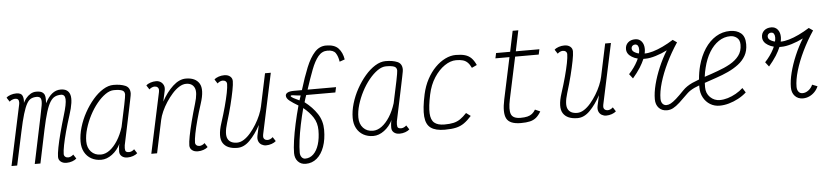

<svg xmlns="http://www.w3.org/2000/svg" viewBox="-52 -1147 7305 1687"><g transform="rotate(-5 3600.0 -304.0)"><path d="M494 14Q462 14 442.5 -2Q423 -18 423 -44Q423 -72 433.5 -126.5Q444 -181 463 -253Q482 -325 506 -405Q536 -503 533.5 -544.5Q531 -586 496 -586Q467 -586 444 -575.5Q421 -565 401.5 -535Q382 -505 364 -447.5Q346 -390 326 -296L264 0H214L299 -405Q312 -467 319 -507Q326 -547 318.5 -566.5Q311 -586 281 -586Q253 -586 232 -575.5Q211 -565 194 -534.5Q177 -504 159.5 -446.5Q142 -389 122 -294L59 0H9L123 -533Q124 -538 124.5 -543.5Q125 -549 125 -553Q125 -586 92 -586Q82 -586 67 -580.5Q52 -575 42 -565L18 -602Q32 -616 56.5 -624Q81 -632 106 -632Q149 -632 160 -606Q171 -580 166 -543Q174 -561 190.5 -582Q207 -603 230.5 -617.5Q254 -632 282 -632Q316 -632 332.5 -622Q349 -612 355 -596Q361 -580 360.5 -560.5Q360 -541 360 -523Q387 -577 421 -604.5Q455 -632 497 -632Q564 -632 579.5 -577.5Q595 -523 555 -401Q531 -327 513 -260.5Q495 -194 485 -143Q475 -92 475 -65Q475 -50 485.5 -41Q496 -32 512 -32Q523 -32 535.5 -37.5Q548 -43 558 -53L582 -16Q568 -3 544 5.5Q520 14 494 14Z M1095 -53 1119 -16Q1105 -3 1081 5.5Q1057 14 1031 14Q1000 14 981 -2Q962 -18 962 -44Q962 -65 964.5 -84Q967 -103 971 -113Q943 -56 896 -21Q849 14 800 14Q750 14 712 -7.5Q674 -29 653 -68Q632 -107 632 -159Q632 -220 651.5 -286Q671 -352 705 -413.5Q739 -475 781.5 -524.5Q824 -574 871 -603Q918 -632 963 -632Q1026 -632 1067 -614.5Q1108 -597 1108 -545Q1108 -541 1106 -527.5Q1104 -514 1098 -486Q1092 -458 1082 -408.5Q1072 -359 1055.5 -282Q1039 -205 1016 -95Q1012 -67 1016 -49.5Q1020 -32 1049 -32Q1060 -32 1072.5 -37.5Q1085 -43 1095 -53ZM800 -32Q840 -32 878 -60Q916 -88 948.5 -139Q981 -190 1002 -257Q1028 -376 1043 -450Q1058 -524 1058 -540Q1058 -567 1035.5 -576.5Q1013 -586 963 -586Q927 -586 888 -559Q849 -532 812 -486.5Q775 -441 746 -385Q717 -329 699.5 -270.5Q682 -212 682 -159Q682 -102 714.5 -67Q747 -32 800 -32Z M1716 -53 1740 -16Q1726 -3 1702 5.5Q1678 14 1652 14Q1620 14 1600.5 -2Q1581 -18 1581 -44Q1581 -72 1591.5 -126.5Q1602 -181 1620.5 -253Q1639 -325 1663 -405Q1693 -503 1673 -544.5Q1653 -586 1600 -586Q1570 -586 1538.5 -566.5Q1507 -547 1477.5 -514Q1448 -481 1422.5 -442Q1397 -403 1379 -362.5Q1361 -322 1354 -288L1293 0H1242L1356 -533Q1357 -538 1357.5 -543.5Q1358 -549 1358 -553Q1358 -568 1348 -577Q1338 -586 1321 -586Q1311 -586 1298 -580.5Q1285 -575 1275 -565L1251 -602Q1265 -616 1289.5 -624Q1314 -632 1339 -632Q1360 -632 1377.5 -621.5Q1395 -611 1404.5 -590.5Q1414 -570 1407 -540L1387 -448Q1430 -528 1486.5 -580Q1543 -632 1601 -632Q1686 -632 1719.5 -577.5Q1753 -523 1713 -401Q1689 -327 1671 -260.5Q1653 -194 1643 -143Q1633 -92 1633 -65Q1633 -50 1643.5 -41Q1654 -32 1670 -32Q1681 -32 1693.5 -37.5Q1706 -43 1716 -53Z M1876 -565 1852 -602Q1866 -616 1890.5 -624Q1915 -632 1940 -632Q1972 -632 1991.5 -616Q2011 -600 2011 -574Q2011 -546 2000.5 -491.5Q1990 -437 1972 -365Q1954 -293 1929 -213Q1899 -115 1920 -73.5Q1941 -32 2002 -32Q2032 -32 2062.5 -51.5Q2093 -71 2121 -104Q2149 -137 2173 -176Q2197 -215 2214 -255.5Q2231 -296 2238 -330L2299 -618H2350L2236 -85Q2235 -80 2234.5 -74.5Q2234 -69 2234 -65Q2234 -50 2244.5 -41Q2255 -32 2271 -32Q2282 -32 2294.5 -37.5Q2307 -43 2317 -53L2341 -16Q2327 -3 2303 5.5Q2279 14 2253 14Q2233 14 2214.5 3.5Q2196 -7 2187.5 -27.5Q2179 -48 2185 -78L2205 -170Q2162 -90 2110.5 -38Q2059 14 2001 14Q1909 14 1874 -40.5Q1839 -95 1879 -217Q1903 -291 1921 -357.5Q1939 -424 1949 -475Q1959 -526 1959 -553Q1959 -568 1949 -577Q1939 -586 1922 -586Q1911 -586 1898.5 -580.5Q1886 -575 1876 -565Z M2587 206Q2544 206 2518 177.5Q2492 149 2492 103Q2492 59 2501.5 -7.5Q2511 -74 2528 -152Q2545 -230 2567 -310Q2521 -337 2492.5 -359.5Q2464 -382 2464 -405Q2464 -422 2482.5 -432Q2501 -442 2539 -442H2609Q2643 -554 2677 -637.5Q2711 -721 2753.5 -767.5Q2796 -814 2854 -814Q2928 -814 2962.5 -777Q2997 -740 3007 -678L2961 -662Q2954 -710 2934.5 -739Q2915 -768 2862 -768Q2814 -768 2780.5 -727.5Q2747 -687 2719 -613.5Q2691 -540 2659 -442H2910L2900 -396H2643Q2639 -386 2633.5 -368.5Q2628 -351 2623 -334Q2691 -282 2732 -219.5Q2773 -157 2773 -78Q2773 7 2750 71Q2727 135 2685 170.5Q2643 206 2587 206ZM2586 160Q2627 160 2658 130.5Q2689 101 2706 47Q2723 -7 2723 -78Q2723 -143 2691.5 -192Q2660 -241 2607 -284Q2588 -213 2573 -140.5Q2558 -68 2550 -5Q2542 58 2542 103Q2542 128 2554.5 144Q2567 160 2586 160ZM2580 -354 2594 -396Q2582 -396 2562.5 -399Q2543 -402 2526.5 -404Q2510 -406 2507 -401Q2506 -400 2506 -399Q2505 -395 2515 -388Q2527 -379 2546 -370.5Q2565 -362 2580 -354Z M3495 -53 3519 -16Q3505 -3 3481 5.5Q3457 14 3431 14Q3400 14 3381 -2Q3362 -18 3362 -44Q3362 -65 3364.5 -84Q3367 -103 3371 -113Q3343 -56 3296 -21Q3249 14 3200 14Q3150 14 3112 -7.5Q3074 -29 3053 -68Q3032 -107 3032 -159Q3032 -220 3051.5 -286Q3071 -352 3105 -413.5Q3139 -475 3181.5 -524.5Q3224 -574 3271 -603Q3318 -632 3363 -632Q3426 -632 3467 -614.5Q3508 -597 3508 -545Q3508 -541 3506 -527.5Q3504 -514 3498 -486Q3492 -458 3482 -408.5Q3472 -359 3455.5 -282Q3439 -205 3416 -95Q3412 -67 3416 -49.5Q3420 -32 3449 -32Q3460 -32 3472.5 -37.5Q3485 -43 3495 -53ZM3200 -32Q3240 -32 3278 -60Q3316 -88 3348.5 -139Q3381 -190 3402 -257Q3428 -376 3443 -450Q3458 -524 3458 -540Q3458 -567 3435.5 -576.5Q3413 -586 3363 -586Q3327 -586 3288 -559Q3249 -532 3212 -486.5Q3175 -441 3146 -385Q3117 -329 3099.5 -270.5Q3082 -212 3082 -159Q3082 -102 3114.5 -67Q3147 -32 3200 -32Z M4028 -116 4067 -87Q4033 -49 4001 -26.5Q3969 -4 3929 5Q3889 14 3830 14Q3749 14 3707 -16Q3665 -46 3659 -117.5Q3653 -189 3680 -313Q3696 -385 3727.5 -443.5Q3759 -502 3800.5 -544Q3842 -586 3889 -609Q3936 -632 3982 -632Q4031 -632 4063.5 -622.5Q4096 -613 4118.5 -590.5Q4141 -568 4159 -528L4114 -507Q4100 -537 4082.5 -554.5Q4065 -572 4041 -579Q4017 -586 3981 -586Q3931 -586 3879.5 -551Q3828 -516 3787 -453Q3746 -390 3728 -305Q3706 -201 3709 -141.5Q3712 -82 3742 -57Q3772 -32 3831 -32Q3879 -32 3911.5 -39.5Q3944 -47 3971 -65.5Q3998 -84 4028 -116Z M4501 14Q4402 14 4375 -38Q4348 -90 4373 -206L4451 -572H4327L4337 -618H4461L4499 -800H4549L4511 -618H4719L4709 -572H4501L4422 -202Q4403 -112 4419 -72Q4435 -32 4502 -32Q4538 -32 4562.5 -38Q4587 -44 4604 -57.5Q4621 -71 4634 -93L4679 -73Q4659 -39 4636 -20Q4613 -1 4581 6.5Q4549 14 4501 14Z M4876 -565 4852 -602Q4866 -616 4890.5 -624Q4915 -632 4940 -632Q4972 -632 4991.5 -616Q5011 -600 5011 -574Q5011 -546 5000.5 -491.5Q4990 -437 4972 -365Q4954 -293 4929 -213Q4899 -115 4920 -73.5Q4941 -32 5002 -32Q5032 -32 5062.5 -51.5Q5093 -71 5121 -104Q5149 -137 5173 -176Q5197 -215 5214 -255.5Q5231 -296 5238 -330L5299 -618H5350L5236 -85Q5235 -80 5234.5 -74.5Q5234 -69 5234 -65Q5234 -50 5244.5 -41Q5255 -32 5271 -32Q5282 -32 5294.5 -37.5Q5307 -43 5317 -53L5341 -16Q5327 -3 5303 5.5Q5279 14 5253 14Q5233 14 5214.5 3.5Q5196 -7 5187.5 -27.5Q5179 -48 5185 -78L5205 -170Q5162 -90 5110.5 -38Q5059 14 5001 14Q4909 14 4874 -40.5Q4839 -95 4879 -217Q4903 -291 4921 -357.5Q4939 -424 4949 -475Q4959 -526 4959 -553Q4959 -568 4949 -577Q4939 -586 4922 -586Q4911 -586 4898.5 -580.5Q4886 -575 4876 -565Z M5948 -149Q5980 -182 6031 -206Q6060 -219 6093 -231Q6098 -294 6113 -351Q6136 -436 6177.5 -499Q6219 -562 6276 -597Q6333 -632 6401 -632Q6460 -632 6496.5 -602Q6533 -572 6533 -504Q6533 -446 6509 -403.5Q6485 -361 6443.5 -329.5Q6402 -298 6351 -274.5Q6300 -251 6246 -233Q6191 -214 6141 -197Q6140 -178 6140 -159Q6140 -104 6175.5 -69.5Q6211 -35 6260 -35Q6294 -35 6330.5 -46Q6367 -57 6402.5 -77Q6438 -97 6466 -123L6492 -82Q6460 -53 6419.5 -31.5Q6379 -10 6336.5 2Q6294 14 6254 14Q6208 14 6171 -8.5Q6134 -31 6112 -71Q6090 -111 6090 -163Q6090 -171 6090 -179Q6068 -170 6048 -162Q6007 -143 5983 -120Q5935 -72 5902.5 -42.5Q5870 -13 5844 0.5Q5818 14 5789 14Q5745 14 5718 -15Q5691 -44 5691 -92Q5691 -150 5709 -221Q5727 -292 5759 -367.5Q5791 -443 5833 -511Q5784 -486 5731 -470Q5678 -454 5640 -454Q5631 -454 5622 -454Q5607 -419 5583 -380Q5554 -335 5516 -291L5485 -331Q5533 -382 5563 -440Q5568 -451 5573 -461Q5544 -468 5522 -482Q5477 -509 5477 -553Q5477 -588 5501 -610Q5525 -632 5565 -632Q5600 -632 5621 -606.5Q5642 -581 5642 -539Q5642 -521 5637 -500Q5638 -500 5640 -500Q5670 -500 5711.5 -512Q5753 -524 5800 -546.5Q5847 -569 5893 -598L5929 -573Q5873 -489 5830.5 -401Q5788 -313 5764.5 -233Q5741 -153 5741 -92Q5741 -65 5754 -48.5Q5767 -32 5789 -32Q5807 -32 5827 -42.5Q5847 -53 5876 -78.5Q5905 -104 5948 -149ZM6145 -250Q6204 -269 6263 -291Q6323 -312 6373 -340Q6423 -368 6453 -407.5Q6483 -447 6483 -504Q6483 -546 6457.5 -566Q6432 -586 6400 -586Q6344 -586 6296.5 -554Q6249 -522 6214 -464.5Q6179 -407 6160 -329Q6150 -291 6145 -250ZM5587 -505Q5592 -524 5592 -541Q5592 -561 5584 -573.5Q5576 -586 5559 -586Q5546 -586 5536.5 -577Q5527 -568 5527 -553Q5527 -529 5558 -515Q5571 -508 5587 -505Z M6716 -291 6685 -331Q6733 -382 6763 -440Q6768 -451 6773 -461Q6744 -468 6722 -482Q6677 -509 6677 -553Q6677 -588 6701 -610Q6725 -632 6765 -632Q6800 -632 6821 -606.5Q6842 -581 6842 -539Q6842 -521 6837 -500Q6838 -500 6840 -500Q6870 -500 6911.5 -512Q6953 -524 7000 -546.5Q7047 -569 7093 -598L7129 -573Q7073 -489 7030.5 -401Q6988 -313 6964.5 -233Q6941 -153 6941 -92Q6941 -65 6954 -48.5Q6967 -32 6989 -32Q7016 -32 7041 -50.5Q7066 -69 7079 -99L7125 -81Q7113 -53 7092 -31.5Q7071 -10 7044.5 2Q7018 14 6989 14Q6945 14 6918 -15Q6891 -44 6891 -92Q6891 -150 6909 -221Q6927 -292 6959 -367.5Q6991 -443 7033 -511Q6984 -486 6931 -470Q6878 -454 6840 -454Q6831 -454 6822 -454Q6807 -419 6783 -380Q6754 -335 6716 -291ZM6787 -505Q6792 -524 6792 -541Q6792 -561 6784 -573.5Q6776 -586 6759 -586Q6746 -586 6736.5 -577Q6727 -568 6727 -553Q6727 -529 6758 -515Q6771 -508 6787 -505Z"/></g></svg>

Font: Victor Mono Thin Thin
Style: Italic
Weight: 250
Italic angle: -12°
Monospace: yes
Version: Version 1.561;gftools[0.9.30]